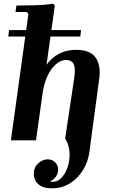

<svg xmlns="http://www.w3.org/2000/svg" viewBox="-20 -760 621 1040"><path d="M392 -490Q470 -490 499 -446.5Q528 -403 517 -330L464 64Q457 117 429.5 161.5Q402 206 359 233Q316 260 261 260Q225 260 203.5 248.5Q182 237 172.5 219Q163 201 163 182Q163 146 187.5 124.5Q212 103 238 103Q263 103 279 119.5Q295 136 295 159Q295 179 282.5 197Q270 215 250 223Q254 224 257.5 224.5Q261 225 265 225Q293 225 314.5 201.5Q336 178 347.5 141.5Q359 105 356.5 64.5Q354 24 333 -10L381 -330Q387 -368 384.5 -391Q382 -414 370.5 -424.5Q359 -435 337 -435Q319 -435 300.5 -424.5Q282 -414 264.5 -393Q247 -372 233.5 -340Q220 -308 212 -264L175 0H39L134 -685L124 -695H64L69 -730Q116 -730 171.5 -731.5Q227 -733 267 -740L277 -730L232 -409Q260 -448 300 -469Q340 -490 392 -490ZM29 -597H419L415 -562H25Z"/></svg>

Font: Brygada 1918
Style: Bold Italic
Weight: 700
Italic angle: -8°
Designer: Mateusz Machalski | Borys Kosmynka | Przemek Hoffer
Foundry: NIEPODLEGLA 2018
Version: Version 3.006